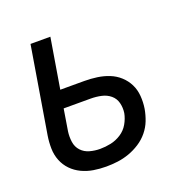

<svg xmlns="http://www.w3.org/2000/svg" viewBox="-101 -615 702 718"><g transform="rotate(-20 250.0 -256.0)"><path d="M204 8Q178 8 153.5 4Q129 0 107 -10.5Q85 -21 68.5 -38Q52 -55 43 -77.5Q34 -100 33.5 -125.5Q33 -151 37 -176L94 -520H173L140 -321H236Q261 -321 286 -317.5Q311 -314 333.5 -305Q356 -296 373.5 -280Q391 -264 401.5 -243Q412 -222 414 -196.5Q416 -171 412 -146Q408 -123 399.5 -101Q391 -79 375.5 -60Q360 -41 339 -27.5Q318 -14 295.5 -6Q273 2 250 5Q227 8 204 8ZM205 -62Q226 -62 247.5 -66.5Q269 -71 288.5 -83.5Q308 -96 319.5 -116Q331 -136 335 -157Q338 -178 333 -197.5Q328 -217 313 -229.5Q298 -242 277.5 -246.5Q257 -251 235 -251H128L114 -165Q111 -144 114 -123Q117 -102 130.5 -87.5Q144 -73 164 -67.5Q184 -62 205 -62Z"/></g></svg>

Font: Iosevka Algr
Style: Italic
Weight: 400
Italic angle: -9°
Monospace: yes
Designer: Belleve Invis
Foundry: Belleve Invis
Version: Version 26.0.2; ttfautohint (v1.8.3)